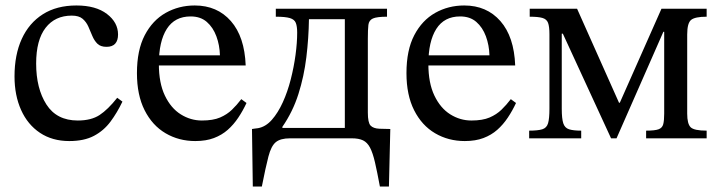

<svg xmlns="http://www.w3.org/2000/svg" viewBox="-20 -505 2631 701"><path d="M408 -148 427 -134Q408 -94 383.5 -61Q359 -28 323 -9Q287 10 233 10Q171 10 126 -20Q81 -50 57 -103.5Q33 -157 33 -226Q33 -305 59.5 -363Q86 -421 136.5 -453Q187 -485 259 -485Q330 -485 370.5 -454Q411 -423 411 -379Q411 -357 400.5 -345.5Q390 -334 369 -334Q347 -334 335.5 -345.5Q324 -357 317 -374Q310 -391 302.5 -408Q295 -425 281.5 -436.5Q268 -448 242 -448Q181 -448 146.5 -403.5Q112 -359 112 -273Q112 -182 149.5 -123.5Q187 -65 264 -65Q313 -65 343.5 -85Q374 -105 408 -148Z M693 10Q633 10 584.5 -18.5Q536 -47 508 -102.5Q480 -158 480 -238Q480 -322 508.5 -376.5Q537 -431 585 -458Q633 -485 691 -485Q773 -485 823 -428Q873 -371 877 -266H552L551 -303H783Q782 -340 770 -372.5Q758 -405 735 -425Q712 -445 676 -445Q618 -445 589 -399.5Q560 -354 560 -271Q560 -202 582 -156Q604 -110 640 -87.5Q676 -65 717 -65Q758 -65 783.5 -76Q809 -87 827 -104.5Q845 -122 861 -143L880 -129Q867 -101 850 -75.5Q833 -50 811.5 -31Q790 -12 761 -1Q732 10 693 10Z M936 176H903L900 -34Q905 -35 910 -35.5Q915 -36 922 -37Q950 -42 972.5 -67.5Q995 -93 1012.5 -131.5Q1030 -170 1041.5 -215Q1053 -260 1059 -304.5Q1065 -349 1065 -386Q1065 -409 1060 -421.5Q1055 -434 1038.5 -439Q1022 -444 987 -444V-473H1393V-444Q1356 -444 1341.5 -437.5Q1327 -431 1325 -414Q1323 -397 1323 -364V-94Q1323 -57 1333 -46.5Q1343 -36 1365 -35L1405 -34L1400 176H1367Q1357 122 1349 87.5Q1341 53 1331 34Q1321 15 1305.5 7.5Q1290 0 1264 0H1039Q1004 0 987 14Q970 28 960 66.5Q950 105 936 176ZM1011 -42V-38H1239V-435H1108Q1107 -366 1098.5 -296Q1090 -226 1069.5 -161.5Q1049 -97 1011 -42Z M1677 10Q1617 10 1568.5 -18.5Q1520 -47 1492 -102.5Q1464 -158 1464 -238Q1464 -322 1492.5 -376.5Q1521 -431 1569 -458Q1617 -485 1675 -485Q1757 -485 1807 -428Q1857 -371 1861 -266H1536L1535 -303H1767Q1766 -340 1754 -372.5Q1742 -405 1719 -425Q1696 -445 1660 -445Q1602 -445 1573 -399.5Q1544 -354 1544 -271Q1544 -202 1566 -156Q1588 -110 1624 -87.5Q1660 -65 1701 -65Q1742 -65 1767.5 -76Q1793 -87 1811 -104.5Q1829 -122 1845 -143L1864 -129Q1851 -101 1834 -75.5Q1817 -50 1795.5 -31Q1774 -12 1745 -1Q1716 10 1677 10Z M2102 0H1912V-28Q1944 -28 1960 -33Q1976 -38 1981 -55Q1986 -72 1986 -108V-380Q1986 -408 1981 -421.5Q1976 -435 1960.5 -439.5Q1945 -444 1914 -444V-473H2087L2240 -130H2243L2395 -473H2560V-444Q2518 -444 2503.5 -432.5Q2489 -421 2489 -379V-90Q2489 -53 2501.5 -40.5Q2514 -28 2560 -28V0H2339V-28Q2371 -28 2384.5 -33Q2398 -38 2401.5 -51.5Q2405 -65 2405 -90V-389H2402L2231 0H2211L2035 -382H2031V-108Q2031 -72 2036.5 -55Q2042 -38 2057.5 -33Q2073 -28 2102 -28Z"/></svg>

Font: STIX Two Text
Style: Regular
Weight: 400
Designer: Ross Mills, John Hudson & Paul Hanslow, Tiro Typeworks Ltd; with prior portions MicroPress Inc., and Coen Hoffman.
Foundry: Tiro Typeworks Ltd
Version: Version 2.13 b171